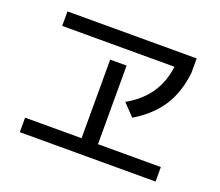

<svg xmlns="http://www.w3.org/2000/svg" viewBox="-115 -864 1168 1020"><g transform="rotate(20 469.0 -354.5)"><path d="M85 -91.8H404.3V-536.1H497.1V-91.8H852.5V-9.8H85ZM103.5 -699.2H834V-617.2Q821.3 -504.9 770.3 -425.5Q719.2 -346.2 620.1 -286.1L556.6 -352.5Q638.2 -398.9 682.6 -463.9Q727.1 -528.8 738.3 -617.2H103.5Z"/></g></svg>

Font: Pretendard JP Medium
Style: Regular
Weight: 500
Designer: Base glyphs from Inter by Rasmus Andersson; Hangeul glyphs from Noto Sans CJK(Source Han Sans) by Jang Soo-young and Kan
Foundry: Kil Hyung-jin
Version: Version 1.309